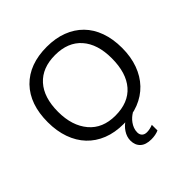

<svg xmlns="http://www.w3.org/2000/svg" viewBox="-235 -869 1247 1247"><g transform="rotate(-45 389.0 -245.0)"><path d="M730 -347Q730 -265 706 -199Q682 -133 637.5 -86.5Q593 -40 530 -15Q467 10 388 10Q308 10 245 -15Q182 -40 138 -86.5Q94 -133 70.5 -199Q47 -265 47 -347Q47 -512 137 -605Q228 -698 389 -698Q468 -698 531 -674Q594 -650 638.5 -605Q683 -560 706.5 -494.5Q730 -429 730 -347ZM635 -347Q635 -477 571 -549.5Q507 -622 389 -622Q271 -622 206.5 -550.5Q142 -479 142 -347Q142 -219 207 -142Q271 -66 388 -66Q508 -66 571.5 -139Q635 -212 635 -347ZM513 195Q483 208 445 208Q394 208 368 183.5Q342 159 342 117Q342 83 363 51Q384 19 417 0H482Q470 7 457.5 18Q445 29 434.5 43.5Q424 58 417.5 75Q411 92 411 111Q411 131 423 143Q435 155 457 155Q483 155 513 143Z"/></g></svg>

Font: Libra Sans
Style: Regular
Weight: 400
Foundry: Context Ltd
Version: Version 1.000; ttfautohint (v1.3)